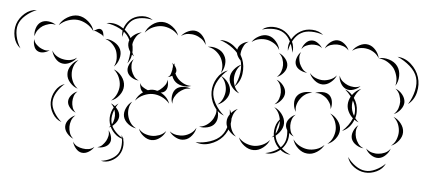

<svg xmlns="http://www.w3.org/2000/svg" viewBox="-142 -775 2400 1081"><g transform="rotate(5 1058.0 -234.5)"><path d="M-46 -407Q-76 -430 -84.5 -468.5Q-93 -507 -82 -542Q-70 -577 -40 -603Q-10 -629 27 -630Q-8 -616 -35.5 -591.5Q-63 -567 -72 -539Q-81 -511 -73.5 -474.5Q-66 -438 -46 -407ZM157 -556Q170 -584 200.5 -602.5Q231 -621 262 -619Q293 -616 320 -592.5Q347 -569 355 -539Q337 -564 311 -578.5Q285 -593 260 -595Q235 -597 207 -587.5Q179 -578 157 -556ZM424 -591Q464 -600 502 -580.5Q540 -561 562 -527Q583 -493 584 -450Q585 -407 561 -375Q573 -413 571.5 -453.5Q570 -494 553 -521Q536 -549 500 -567.5Q464 -586 424 -591ZM27 -482Q22 -502 29.5 -526.5Q37 -551 55 -563Q73 -575 98.5 -572Q124 -569 141 -556Q121 -562 102 -557Q83 -552 68 -543Q54 -534 42 -518.5Q30 -503 27 -482ZM355 -539Q362 -546 375 -552Q388 -558 397 -553Q406 -549 410 -535.5Q414 -522 413 -512Q410 -521 402 -524.5Q394 -528 387 -532Q380 -535 372 -539Q364 -543 355 -539ZM425 -502Q451 -503 477 -488Q503 -473 513 -450Q523 -426 514.5 -397Q506 -368 487 -351Q499 -374 498.5 -397.5Q498 -421 491 -441Q483 -460 466.5 -477Q450 -494 425 -502ZM119 -411Q105 -400 85 -396Q65 -392 50 -401Q36 -409 30 -429Q24 -449 27 -466Q30 -449 40.5 -438.5Q51 -428 62 -421Q74 -414 88.5 -410Q103 -406 119 -411ZM276 -383Q264 -364 240.5 -351.5Q217 -339 195 -343Q172 -347 155 -368Q138 -389 134 -411Q145 -391 163 -380.5Q181 -370 199 -367Q217 -363 237.5 -366Q258 -369 276 -383ZM295 -209Q271 -216 251 -238Q231 -260 230 -286Q228 -311 245 -335.5Q262 -360 285 -370Q266 -352 259 -329.5Q252 -307 254 -287Q255 -267 265 -245.5Q275 -224 295 -209ZM488 -335Q514 -326 533.5 -300.5Q553 -275 553 -247Q553 -219 533.5 -193.5Q514 -168 488 -159Q509 -177 519 -201Q529 -225 529 -247Q529 -269 519 -293Q509 -317 488 -335ZM220 -14Q188 -25 169 -56.5Q150 -88 150 -121Q150 -155 169 -186.5Q188 -218 220 -229Q194 -207 177 -178Q160 -149 160 -121Q160 -94 177 -65Q194 -36 220 -14ZM295 -74Q277 -80 262 -97.5Q247 -115 247 -133Q247 -152 262 -169.5Q277 -187 295 -193Q281 -181 276 -165Q271 -149 271 -133Q271 -118 276 -102Q281 -86 295 -74ZM488 -143Q508 -136 524.5 -116Q541 -96 541 -75Q541 -54 524.5 -34Q508 -14 488 -7Q504 -21 510.5 -39.5Q517 -58 517 -75Q517 -92 510.5 -110.5Q504 -129 488 -143ZM295 74Q276 67 259.5 48Q243 29 243 8Q243 -13 259.5 -32Q276 -51 295 -58Q279 -44 273 -26Q267 -8 267 8Q267 25 273 43Q279 61 295 74ZM488 9Q500 23 505 44.5Q510 66 501 81Q492 97 471.5 104.5Q451 112 433 109Q450 106 461.5 94Q473 82 480 70Q487 57 490.5 41.5Q494 26 488 9ZM563 29Q580 53 579 84.5Q578 116 562 140Q546 164 517.5 177.5Q489 191 460 184Q489 181 515 167.5Q541 154 554 135Q567 115 569 86Q571 57 563 29ZM417 109Q408 126 388 138.5Q368 151 348 148Q329 145 314 127Q299 109 295 90Q305 107 321 114.5Q337 122 352 124Q368 127 385 124.5Q402 122 417 109Z M520 -521Q512 -551 526 -581.5Q540 -612 565 -629Q591 -646 624 -647.5Q657 -649 682 -631Q652 -639 621.5 -636.5Q591 -634 571 -621Q550 -607 536.5 -579.5Q523 -552 520 -521ZM643 -556Q653 -584 680 -604.5Q707 -625 737 -625Q767 -625 794.5 -604.5Q822 -584 832 -556Q813 -579 787 -590Q761 -601 737 -601Q713 -601 687.5 -590Q662 -579 643 -556ZM848 -555Q862 -574 887 -585Q912 -596 934 -590Q956 -584 972.5 -562Q989 -540 991 -517Q981 -538 963.5 -550Q946 -562 928 -567Q910 -572 888.5 -570.5Q867 -569 848 -555ZM595 -418Q576 -430 564.5 -453.5Q553 -477 558 -499Q563 -521 584 -537Q605 -553 627 -556Q607 -546 596 -528.5Q585 -511 581 -494Q577 -476 579.5 -456Q582 -436 595 -418ZM1069 -552Q1112 -554 1148.5 -526Q1185 -498 1202 -458Q1218 -418 1211.5 -372.5Q1205 -327 1173 -298Q1193 -336 1199 -379Q1205 -422 1192 -454Q1179 -486 1144.5 -512.5Q1110 -539 1069 -552ZM1004 -508Q1030 -513 1058 -502.5Q1086 -492 1099 -469Q1113 -447 1109.5 -417Q1106 -387 1090 -367Q1098 -391 1094 -415Q1090 -439 1079 -457Q1068 -475 1049 -489.5Q1030 -504 1004 -508ZM633 -285Q613 -285 593 -297.5Q573 -310 567 -328Q561 -347 570.5 -368.5Q580 -390 595 -402Q585 -386 585 -368Q585 -350 590 -336Q595 -321 605 -306.5Q615 -292 633 -285ZM930 -280Q906 -271 877.5 -277Q849 -283 833 -302Q824 -313 819 -328Q806 -320 793 -318Q805 -324 809 -335Q813 -346 815 -357L816 -360Q816 -369 818 -377Q819 -391 811 -401Q817 -397 823 -391Q825 -396 827 -401Q826 -394 826 -388Q833 -380 837 -370Q841 -360 839 -352Q838 -347 835 -343Q841 -329 851 -317Q864 -302 884.5 -291Q905 -280 930 -280ZM1092 -351Q1116 -341 1133.5 -317Q1151 -293 1150 -267Q1149 -242 1129.5 -219Q1110 -196 1086 -189Q1106 -204 1115.5 -226Q1125 -248 1126 -268Q1127 -289 1119 -311.5Q1111 -334 1092 -351ZM622 -170Q633 -200 663 -221Q652 -228 647 -244Q642 -260 643 -272Q647 -259 657 -252Q667 -245 677 -240Q680 -239 683 -237.5Q686 -236 689 -235Q704 -240 718 -240Q730 -240 742 -236Q750 -239 757 -244.5Q764 -250 770 -256Q779 -265 786.5 -276Q794 -287 793 -303Q800 -289 799 -269.5Q798 -250 787 -239Q778 -230 762 -228Q801 -208 815 -170Q795 -193 769 -204.5Q743 -216 718 -216Q694 -216 667.5 -204.5Q641 -193 622 -170ZM833 -171Q824 -190 827 -215Q830 -240 845 -255Q860 -269 885 -271Q910 -273 929 -264Q908 -266 891 -257.5Q874 -249 862 -238Q849 -226 840 -209Q831 -192 833 -171ZM1081 -173Q1094 -154 1095 -127Q1096 -100 1082 -81Q1069 -63 1042.5 -56.5Q1016 -50 994 -56Q1017 -58 1034.5 -69.5Q1052 -81 1063 -96Q1074 -110 1080.5 -130.5Q1087 -151 1081 -173ZM1158 -168Q1178 -131 1170 -87Q1162 -43 1134 -11Q1106 20 1063.5 34Q1021 48 982 33Q1024 34 1064 20.5Q1104 7 1126 -18Q1149 -43 1156.5 -84.5Q1164 -126 1158 -168ZM642 -15Q618 -18 596 -35Q574 -52 568 -76Q563 -99 575 -124.5Q587 -150 607 -163Q593 -144 590 -122Q587 -100 592 -81Q596 -63 608 -44.5Q620 -26 642 -15ZM581 52Q549 49 524.5 24.5Q500 0 492 -31Q484 -62 494 -95Q504 -128 531 -146Q512 -120 503.5 -89Q495 -58 502 -33Q508 -8 530 15Q552 38 581 52ZM980 -48Q977 -25 959.5 -3Q942 19 919 24Q895 30 870 17.5Q845 5 832 -15Q851 -1 873 2Q895 5 913 1Q932 -3 950.5 -15Q969 -27 980 -48ZM812 -15Q804 8 781.5 25.5Q759 43 735 43Q711 43 688.5 25.5Q666 8 658 -15Q673 4 694 11.5Q715 19 735 19Q754 19 775 11.5Q796 4 812 -15Z M1299 -631Q1325 -652 1361.5 -651.5Q1398 -651 1427 -633Q1456 -614 1472 -581.5Q1488 -549 1481 -516Q1476 -550 1460.5 -580Q1445 -610 1422 -624Q1399 -639 1365 -640Q1331 -641 1299 -631ZM1247 -556Q1260 -578 1286.5 -591.5Q1313 -605 1338 -600Q1363 -595 1382.5 -572Q1402 -549 1406 -524Q1394 -547 1374 -559.5Q1354 -572 1334 -576Q1314 -580 1290.5 -576Q1267 -572 1247 -556ZM1203 -441Q1187 -451 1176.5 -471Q1166 -491 1171 -509Q1175 -528 1193.5 -541Q1212 -554 1231 -556Q1214 -548 1206 -533Q1198 -518 1194 -504Q1190 -489 1191 -472.5Q1192 -456 1203 -441ZM1406 -508Q1426 -501 1442.5 -481.5Q1459 -462 1459 -441Q1459 -419 1442.5 -399.5Q1426 -380 1406 -373Q1422 -387 1428.5 -405.5Q1435 -424 1435 -441Q1435 -458 1428.5 -476.5Q1422 -495 1406 -508ZM1203 -262Q1179 -270 1160.5 -293.5Q1142 -317 1142 -343Q1142 -369 1160.5 -392.5Q1179 -416 1203 -425Q1183 -408 1174.5 -386Q1166 -364 1166 -343Q1166 -323 1174.5 -300.5Q1183 -278 1203 -262ZM1128 -130Q1090 -144 1068.5 -181Q1047 -218 1047 -258Q1047 -298 1068.5 -334.5Q1090 -371 1128 -385Q1097 -359 1077 -324.5Q1057 -290 1057 -258Q1057 -226 1077 -191Q1097 -156 1128 -130ZM1406 -357Q1427 -350 1443.5 -329.5Q1460 -309 1460 -287Q1460 -266 1443.5 -245.5Q1427 -225 1406 -218Q1423 -232 1429.5 -251Q1436 -270 1436 -287Q1436 -305 1429.5 -324Q1423 -343 1406 -357ZM1406 -202Q1431 -193 1450 -168Q1469 -143 1469 -116Q1469 -90 1450 -65Q1431 -40 1406 -31Q1427 -48 1436 -71.5Q1445 -95 1445 -116Q1445 -138 1436 -161.5Q1427 -185 1406 -202ZM1206 -18Q1183 -26 1164.5 -48.5Q1146 -71 1146 -95Q1145 -120 1162.5 -142.5Q1180 -165 1203 -174Q1185 -158 1177.5 -136.5Q1170 -115 1170 -96Q1170 -76 1178.5 -55Q1187 -34 1206 -18ZM1481 -118Q1502 -94 1503 -59Q1504 -24 1487 4Q1471 32 1440.5 49Q1410 66 1378 60Q1410 54 1438 38Q1466 22 1479 -1Q1492 -23 1492 -55.5Q1492 -88 1481 -118ZM1399 -16Q1389 10 1364 29.5Q1339 49 1311 49Q1283 49 1258 30Q1233 11 1223 -15Q1241 6 1265 15.5Q1289 25 1311 25Q1333 25 1357 15Q1381 5 1399 -16Z M1455 -524Q1449 -558 1467.5 -590Q1486 -622 1516 -639Q1545 -656 1582 -654.5Q1619 -653 1645 -631Q1613 -643 1578.5 -643.5Q1544 -644 1520 -630Q1496 -617 1478.5 -587.5Q1461 -558 1455 -524ZM1661 -556Q1668 -576 1687.5 -592Q1707 -608 1728 -608Q1749 -608 1768.5 -592Q1788 -576 1795 -556Q1781 -572 1763 -578Q1745 -584 1728 -584Q1711 -584 1692.5 -578Q1674 -572 1661 -556ZM1815 -556Q1828 -577 1853.5 -590.5Q1879 -604 1903 -599Q1927 -594 1945.5 -572.5Q1964 -551 1968 -527Q1956 -548 1936.5 -560Q1917 -572 1898 -575Q1879 -579 1856.5 -575Q1834 -571 1815 -556ZM1530 -540Q1534 -558 1548.5 -575Q1563 -592 1581 -594Q1599 -597 1617.5 -584.5Q1636 -572 1645 -556Q1631 -568 1615 -570.5Q1599 -573 1584 -571Q1570 -569 1555 -562.5Q1540 -556 1530 -540ZM2073 -545Q2116 -543 2150 -512.5Q2184 -482 2197 -441Q2210 -400 2199.5 -355.5Q2189 -311 2155 -285Q2178 -321 2187.5 -363Q2197 -405 2187 -438Q2177 -471 2145 -499.5Q2113 -528 2073 -545ZM1968 -527Q1995 -535 2026.5 -525.5Q2058 -516 2075 -493Q2092 -470 2091.5 -437.5Q2091 -405 2075 -381Q2082 -409 2075.5 -434.5Q2069 -460 2056 -479Q2042 -497 2019.5 -511Q1997 -525 1968 -527ZM1574 -411Q1555 -411 1534.5 -421.5Q1514 -432 1507 -450Q1500 -468 1508 -490Q1516 -512 1530 -524Q1521 -508 1522.5 -490.5Q1524 -473 1529 -459Q1535 -445 1545.5 -431Q1556 -417 1574 -411ZM1880 -362Q1866 -347 1842.5 -339Q1819 -331 1800 -339Q1781 -347 1769 -368.5Q1757 -390 1758 -411Q1764 -391 1779 -379Q1794 -367 1809 -361Q1824 -355 1843 -354Q1862 -353 1880 -362ZM1742 -411Q1734 -389 1712 -371Q1690 -353 1666 -353Q1642 -353 1620 -371Q1598 -389 1590 -411Q1605 -393 1626 -385Q1647 -377 1666 -377Q1685 -377 1706 -385Q1727 -393 1742 -411ZM2077 -365Q2099 -358 2116 -337.5Q2133 -317 2134 -294Q2134 -272 2117.5 -251Q2101 -230 2080 -222Q2097 -237 2103.5 -256.5Q2110 -276 2110 -294Q2109 -312 2102 -331.5Q2095 -351 2077 -365ZM1887 -158Q1874 -162 1862 -171Q1854 -148 1837.5 -129.5Q1821 -111 1798 -102Q1836 -136 1853 -178Q1837 -192 1827 -211.5Q1817 -231 1817 -251Q1817 -275 1830 -299Q1815 -319 1795 -336Q1818 -328 1836 -308Q1856 -336 1885 -347Q1871 -335 1862 -321.5Q1853 -308 1848 -293Q1871 -260 1871 -220Q1872 -200 1866 -180Q1875 -167 1887 -158ZM1628 -301Q1646 -310 1670 -310Q1694 -310 1709 -297Q1724 -283 1727 -259.5Q1730 -236 1723 -218Q1723 -237 1714 -252.5Q1705 -268 1693 -279Q1681 -289 1664.5 -296.5Q1648 -304 1628 -301ZM1530 -186Q1517 -204 1515.5 -230.5Q1514 -257 1527 -275Q1540 -293 1565.5 -300Q1591 -307 1613 -301Q1590 -299 1573.5 -287.5Q1557 -276 1547 -261Q1536 -247 1530 -227Q1524 -207 1530 -186ZM1841 -252Q1841 -221 1858 -192Q1862 -207 1861 -220Q1861 -247 1844 -278Q1841 -265 1841 -252ZM2080 -206Q2104 -197 2122.5 -173.5Q2141 -150 2141 -124Q2141 -99 2122.5 -75.5Q2104 -52 2080 -43Q2100 -59 2108.5 -81.5Q2117 -104 2117 -124Q2117 -145 2108.5 -167Q2100 -189 2080 -206ZM1723 -194Q1748 -184 1767 -159.5Q1786 -135 1786 -108Q1786 -81 1767 -56Q1748 -31 1722 -22Q1743 -39 1752.5 -62.5Q1762 -86 1762 -108Q1762 -129 1753 -152.5Q1744 -176 1723 -194ZM1530 -47Q1512 -53 1496.5 -71Q1481 -89 1481 -108Q1481 -128 1496.5 -145.5Q1512 -163 1530 -170Q1515 -157 1510 -140.5Q1505 -124 1505 -108Q1505 -93 1510 -76Q1515 -59 1530 -47ZM1521 57Q1487 56 1459.5 32.5Q1432 9 1422 -23Q1412 -55 1420 -90Q1428 -125 1455 -146Q1437 -118 1430 -85Q1423 -52 1432 -26Q1440 -1 1464.5 22Q1489 45 1521 57ZM1927 -15Q1906 -16 1885 -29.5Q1864 -43 1857 -63Q1851 -83 1860.5 -106Q1870 -129 1887 -142Q1876 -124 1875.5 -105Q1875 -86 1880 -70Q1885 -54 1896 -38.5Q1907 -23 1927 -15ZM1707 -15Q1695 10 1668 27.5Q1641 45 1613 42Q1585 40 1561 18Q1537 -4 1530 -31Q1546 -8 1569.5 4Q1593 16 1615 18Q1637 20 1662 12.5Q1687 5 1707 -15ZM2080 -27Q2074 -6 2055.5 12Q2037 30 2016 32Q1994 34 1972.5 19.5Q1951 5 1942 -15Q1958 0 1977 5Q1996 10 2014 8Q2031 7 2049.5 -1Q2068 -9 2080 -27ZM2060 60Q2046 91 2013 107Q1980 123 1946 120Q1913 117 1883.5 95.5Q1854 74 1845 41Q1864 69 1892 88.5Q1920 108 1947 110Q1974 113 2005 98.5Q2036 84 2060 60Z"/></g></svg>

Font: Rubik Puddles
Style: Regular
Weight: 400
Designer: Hubert and Fischer, NaN
Foundry: Hubert and Fischer, NaN
Version: Version 2.200